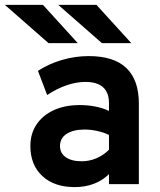

<svg xmlns="http://www.w3.org/2000/svg" viewBox="-76 -752 653 784"><path d="M229 12Q145.5 12 96.8 -33.2Q48 -78.5 48 -156Q48 -206 73.2 -243.8Q98.5 -281.5 143.8 -302.2Q189 -323 249.5 -323Q283 -323 314.2 -316.8Q345.5 -310.5 369 -299V-331Q369 -374 344.8 -395.8Q320.5 -417.5 273.5 -417.5Q236 -417.5 196.5 -404Q157 -390.5 116.5 -364L79 -462.5Q123 -491.5 177 -507.2Q231 -523 286 -523Q389 -523 440 -474.2Q491 -425.5 491 -329V0H369V-41Q343 -15 307.2 -1.5Q271.5 12 229 12ZM258 -93.5Q289 -93.5 317.8 -105.8Q346.5 -118 369 -140.5V-201Q347.5 -211.5 321.2 -217.2Q295 -223 269 -223Q222.5 -223 195.8 -205.2Q169 -187.5 169 -156Q169 -126.5 192.5 -110Q216 -93.5 258 -93.5ZM122 -576 -56 -732H99.5L241.5 -576ZM340 -576 162 -732H318L460 -576Z"/></svg>

Font: Undotted
Style: Bold
Weight: 700
Designer: Delve Withrington, Dave Bailey, Thomas Jockin
Foundry: Delve Fonts LLC
Version: Version 4.000